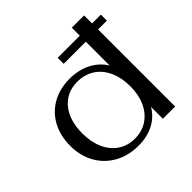

<svg xmlns="http://www.w3.org/2000/svg" viewBox="-176 -845 1018 1018"><g transform="rotate(-45 333.0 -336.5)"><path d="M656 -578H590V0H498V-89Q470 -41 420.5 -15.5Q371 10 306 10Q231 10 172.5 -22.5Q114 -55 81.5 -113Q49 -171 49 -245Q49 -321 80 -378.5Q111 -436 167.5 -468Q224 -500 298 -500Q365 -500 417 -473.5Q469 -447 498 -399V-578H332V-623H498V-683H590V-623H656ZM498 -243Q498 -308 475.5 -357.5Q453 -407 411.5 -433.5Q370 -460 316 -460Q236 -460 188.5 -402.5Q141 -345 141 -247Q141 -182 163 -133Q185 -84 225.5 -57Q266 -30 319 -30Q372 -30 412.5 -56.5Q453 -83 475.5 -131.5Q498 -180 498 -243Z"/></g></svg>

Font: Fahkwang
Style: Regular
Weight: 400
Version: Version 1.000; ttfautohint (v1.6)